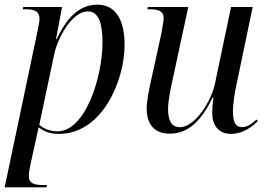

<svg xmlns="http://www.w3.org/2000/svg" viewBox="-31 -566 1148 826"><path d="M130 -430 -11 240H169L171 230H156C118 230 93 225 93 191C93 179 97 154 100 142L123 37C127 17 130 4 135 -18C161 1 185 10 222 10C412 10 505 -224 505 -372C505 -486 463 -546 388 -546C304 -546 252 -480 213 -398H210L236 -536H69L67 -526H78C115 -526 139 -519 139 -485C139 -477 136 -457 130 -430ZM216 -1C176 -1 151 -18 138 -29L203 -336C218 -403 278 -517 347 -517C396 -517 410 -459 410 -383C410 -238 338 -1 216 -1Z M963 10C1012 10 1051 -18 1078 -45L1073 -52C1050 -31 1032 -19 1009 -19C982 -19 971 -43 971 -88C971 -116 979 -171 986 -200L1056 -536H963L894 -207C879 -132 808 -19 744 -19C705 -19 692 -48 692 -100C692 -129 703 -187 712 -225L779 -536H605L603 -526H614C650 -526 673 -519 673 -487C673 -475 667 -445 663 -421L618 -216C610 -180 600 -132 600 -99C600 -40 626 9 699 9C782 9 837 -50 884 -147H887C884 -123 882 -97 882 -80C882 -30 907 10 963 10Z"/></svg>

Font: Noto Serif Display SemiCondensed
Style: Italic
Weight: 400
Width: 4
Italic angle: -12°
Designer: Monotype Design Team
Foundry: Monotype Imaging Inc.
Version: Version 2.009